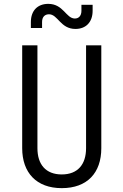

<svg xmlns="http://www.w3.org/2000/svg" viewBox="-20 -965 640 995"><path d="M371 -815C425 -815 460 -850 460 -909V-940H402V-909C402 -883 388 -869 368 -869C322 -869 309 -945 230 -945C175 -945 140 -910 140 -851V-820H198V-851C198 -877 212 -891 234 -891C280 -891 293 -815 371 -815ZM300 10C432 10 505 -69 505 -197V-730H426V-197C426 -113 383 -61 300 -61C217 -61 174 -113 174 -197V-730H95V-197C95 -70 169 10 300 10Z"/></svg>

Font: JetBrains Mono Light
Style: Regular
Weight: 336
Monospace: yes
Designer: Philipp Nurullin, Konstantin Bulenkov
Foundry: JetBrains
Version: Version 2.305